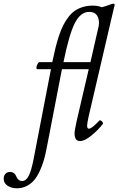

<svg xmlns="http://www.w3.org/2000/svg" viewBox="-162 -745 636 1032"><path d="M268.1 13.2Q238.8 13.2 238.8 -27.8Q238.8 -43.5 250 -94.2L314.9 -373H170.9L88.9 50.8Q82 86.4 74 114.7Q65.9 143.1 52.5 172.6Q39.1 202.1 22.7 221.9Q6.3 241.7 -17.8 254.4Q-42 267.1 -70.8 267.1Q-100.1 267.1 -121.1 253.4Q-142.1 239.7 -142.1 215.8Q-142.1 198.7 -132.6 189Q-123 179.2 -108.9 179.2Q-83.5 179.2 -74.2 204.1Q-63.5 228 -43 228Q-22 228 -7.6 200Q6.8 171.9 19 107.9L111.8 -373H37.1Q33.2 -374.5 33.9 -383.1Q34.7 -391.6 40 -401.4Q45.4 -411.1 49.8 -411.1H119.1Q127.9 -454.1 136 -486.8Q144 -519.5 155 -552.5Q166 -585.4 178 -609.1Q189.9 -632.8 206.1 -653.8Q222.2 -674.8 241 -687.5Q259.8 -700.2 283.9 -707.5Q308.1 -714.8 336.9 -714.8Q365.2 -714.8 384.8 -706.1Q401.9 -710 432.1 -721.2Q442.4 -725.1 446.8 -725.1Q454.1 -725.1 454.1 -719.2Q454.1 -711.9 451.2 -706.1L314 -117.2Q306.2 -80.1 306.2 -69.8Q306.2 -53.2 315.9 -53.2Q331.1 -53.2 371.1 -96.2Q376.5 -102.1 385.5 -92.8Q394.5 -83.5 391.1 -79.1Q366.2 -46.9 329.8 -16.8Q293.5 13.2 268.1 13.2ZM317.9 -681.2Q271 -681.2 240.2 -620.8Q209.5 -560.5 179.2 -411.1H324.2L369.1 -607.9Q373 -642.6 359.6 -661.9Q346.2 -681.2 317.9 -681.2Z"/></svg>

Font: Junicode SmCond
Style: Italic
Weight: 400
Width: 4
Italic angle: -11°
Designer: Peter S. Baker
Version: Version 2.206